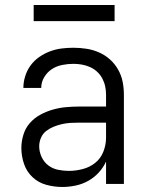

<svg xmlns="http://www.w3.org/2000/svg" viewBox="-20 -732 590 764"><path d="M228 12Q196 12 164.5 3.5Q133 -5 109.5 -27Q86 -49 75.5 -80Q65 -111 65 -143Q65 -169 73 -195.5Q81 -222 98.5 -242Q116 -262 139.5 -275Q163 -288 189 -295.5Q215 -303 241.5 -305.5Q268 -308 295 -308H402V-355Q402 -372 398.5 -388.5Q395 -405 387 -420Q379 -435 366.5 -446.5Q354 -458 338.5 -465Q323 -472 306 -475Q289 -478 272 -478Q250 -478 227.5 -473.5Q205 -469 186.5 -457Q168 -445 156 -425Q144 -405 144 -382H73Q73 -406 80.5 -429.5Q88 -453 102 -472Q116 -491 136 -505Q156 -519 178.5 -527.5Q201 -536 224.5 -539Q248 -542 272 -542Q298 -542 324 -538Q350 -534 374 -523.5Q398 -513 417.5 -495.5Q437 -478 450 -455Q463 -432 468 -406.5Q473 -381 473 -355V0H402V-89Q391 -65 372.5 -45Q354 -25 330.5 -12Q307 1 280.5 6.5Q254 12 228 12ZM254 -52Q282 -52 310 -59.5Q338 -67 359.5 -84.5Q381 -102 391.5 -129Q402 -156 402 -184V-244H295Q278 -244 260.5 -243Q243 -242 226 -238Q209 -234 193 -227.5Q177 -221 163.5 -210.5Q150 -200 143 -183.5Q136 -167 136 -150Q136 -128 145.5 -107.5Q155 -87 172 -74Q189 -61 210.5 -56.5Q232 -52 254 -52ZM114 -648V-712H436V-648Z"/></svg>

Font: Lode
Style: Regular
Weight: 400
Monospace: yes
Designer: Belleve Invis
Foundry: Belleve Invis
Version: Version 29.2.0; ttfautohint (v1.8.3)